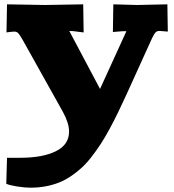

<svg xmlns="http://www.w3.org/2000/svg" viewBox="-20 -621 800 881"><path d="M748 -601.1 750 -476.1Q713.4 -479 712.9 -479Q700.2 -479 694.1 -472.9Q688 -466.8 678.2 -446.8L562 -190.9Q540 -143.1 522 -105.7Q503.9 -68.4 482.7 -29.1Q461.4 10.3 442.1 39.8Q422.9 69.3 400.1 98.6Q377.4 127.9 354.7 148.7Q332 169.4 305.4 187.5Q278.8 205.6 250.2 216.8Q221.7 228 189 234.1Q156.2 240.2 120.1 240.2Q93.3 240.2 58.1 234.6Q22.9 229 8.8 222.2L12.2 103H71.8Q175.3 103 236.1 73Q296.9 43 296.9 -17.1Q296.9 -55.7 269 -106.9L84 -438Q70.3 -461.9 63.5 -469Q56.6 -476.1 44.9 -476.1Q38.1 -476.1 25.6 -474.4Q13.2 -472.7 9.8 -472.2L12.2 -601.1L187 -598.1L361.8 -601.1L363.8 -472.2L339.8 -475.1Q315.4 -479 297.9 -479L439 -212.9L560.1 -478Q537.6 -478 522 -476.1L498 -474.1L500 -601.1L607.9 -598.1Z"/></svg>

Font: Zantroke
Style: Regular
Weight: 500
Foundry: gluk
Version: Version 0.36